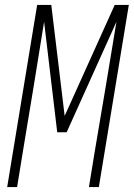

<svg xmlns="http://www.w3.org/2000/svg" viewBox="-20 -755 540 775"><path d="M9 0 130 -735H187L241 -287L443 -735H500L379 0H339L363 -147Q385 -277 407 -407Q429 -537 450 -667L249 -221H211L158 -667Q137 -537 116 -407Q95 -277 73 -147L49 0Z"/></svg>

Font: Iosevka Extralight
Style: Italic
Weight: 200
Italic angle: -9°
Monospace: yes
Designer: Belleve Invis
Foundry: Belleve Invis
Version: Version 32.5.0; ttfautohint (v1.8.4)